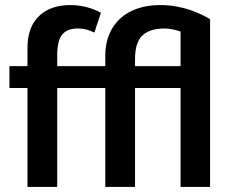

<svg xmlns="http://www.w3.org/2000/svg" viewBox="-20 -735 907 755"><path d="M690 0V-389H511V0H394V-389H205V0H88V-389H17V-475H88V-547Q88 -628 133 -671.5Q178 -715 256 -715Q290 -715 320.5 -707Q351 -699 377 -685L351 -607Q334 -615 319 -619Q304 -623 286 -623Q244 -623 224.5 -599Q205 -575 205 -518V-475H394V-517Q394 -563 409.5 -600Q425 -637 453 -662.5Q481 -688 520.5 -701.5Q560 -715 608 -715Q644 -715 674 -709.5Q704 -704 728.5 -695.5Q753 -687 772.5 -677.5Q792 -668 806 -660V0ZM627 -623Q570 -623 540.5 -596Q511 -569 511 -503V-475H690V-611Q675 -616 659 -619.5Q643 -623 627 -623Z"/></svg>

Font: Mukta Mahee SemiBold
Style: Regular
Weight: 600
Designer: Shuchita Grover, Noopur Datye, Girish Dalvi, Yashodeep Gholap
Foundry: Ek Type
Version: Version 2.538;PS 1.000;hotconv 16.6.51;makeotf.lib2.5.65220;